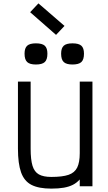

<svg xmlns="http://www.w3.org/2000/svg" viewBox="-20 -1100 640 1134"><path d="M283 14Q209 14 166 -8Q123 -30 104.5 -82Q86 -134 86 -222V-618H161V-222Q161 -157 172 -121Q183 -85 209.5 -70Q236 -55 283 -55Q349 -55 385 -67.5Q421 -80 436 -110.5Q451 -141 451 -195V-618H526V0H451V-40Q433 -20 410.5 -8.5Q388 3 357 8.5Q326 14 283 14ZM408 -719Q372 -719 356.5 -733.5Q341 -748 341 -783Q341 -816 356.5 -830Q372 -844 408 -844Q445 -844 460.5 -830Q476 -816 476 -783Q476 -748 460.5 -733.5Q445 -719 408 -719ZM192 -719Q156 -719 140.5 -733.5Q125 -748 125 -783Q125 -816 140.5 -830Q156 -844 192 -844Q229 -844 244.5 -830Q260 -816 260 -783Q260 -748 244.5 -733.5Q229 -719 192 -719ZM311 -894 158 -1028 207 -1080 361 -947Z"/></svg>

Font: Victor Mono
Style: Regular
Weight: 400
Monospace: yes
Designer: Rune Bjørnerås
Version: Version 1.561;gftools[0.9.30]